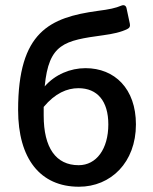

<svg xmlns="http://www.w3.org/2000/svg" viewBox="-20 -709 590 740"><path d="M309.6 -446.3C251 -446.3 192.4 -421.9 152.3 -376C168 -541 227.5 -552.7 377.9 -573.2C414.1 -578.1 447.3 -585 471.7 -597.7C479.5 -601.6 482.4 -607.4 480.5 -617.2L467.8 -676.8C465.8 -687.5 458 -691.4 448.2 -687.5C424.8 -677.7 402.3 -672.9 356.4 -667C171.9 -641.6 49.8 -586.9 49.8 -285.2C49.8 -97.7 134.8 10.7 284.2 10.7C407.2 10.7 503.9 -83 503.9 -229.5C503.9 -367.2 421.9 -446.3 309.6 -446.3ZM283.2 -72.3C195.3 -72.3 148.4 -139.6 148.4 -263.7V-296.9C192.4 -349.6 238.3 -369.1 282.2 -369.1C355.5 -369.1 397.5 -319.3 397.5 -229.5C397.5 -134.8 351.6 -72.3 283.2 -72.3Z"/></svg>

Font: Ed Sans Neue Medium
Style: Regular
Weight: 500
Designer: Stephen Hutchings
Version: Version 1.004;PS 001.004;hotconv 1.0.88;makeotf.lib2.5.64775